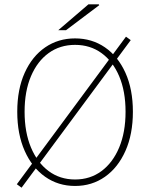

<svg xmlns="http://www.w3.org/2000/svg" viewBox="-20 -850 688 890"><path d="M80 20 58 4 564 -680 586 -664ZM328 12Q250 12 189.5 -30.5Q129 -73 94.5 -150.5Q60 -228 60 -332Q60 -436 94.5 -512.5Q129 -589 189.5 -630.5Q250 -672 328 -672Q406 -672 466.5 -630.5Q527 -589 561.5 -512.5Q596 -436 596 -332Q596 -228 561.5 -150.5Q527 -73 466.5 -30.5Q406 12 328 12ZM328 -18Q398 -18 450.5 -57Q503 -96 532.5 -166.5Q562 -237 562 -332Q562 -427 532.5 -496.5Q503 -566 450.5 -604Q398 -642 328 -642Q258 -642 205.5 -604Q153 -566 123.5 -496.5Q94 -427 94 -332Q94 -237 123.5 -166.5Q153 -96 205.5 -57Q258 -18 328 -18ZM250 -710 390 -830H438L440 -826L286 -710Z"/></svg>

Font: Source Sans 3
Style: Regular
Weight: 200
Designer: Paul D. Hunt
Foundry: Adobe
Version: Version 3.046;hotconv 1.0.118;makeotfexe 2.5.65603